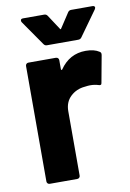

<svg xmlns="http://www.w3.org/2000/svg" viewBox="-81 -751 545 802"><g transform="rotate(-10 191.5 -350.0)"><path d="M365 -507Q373 -503 371 -492L350 -378Q349 -366 336 -371Q321 -376 301 -376Q293 -376 279 -374Q243 -371 218 -347.5Q193 -324 193 -285V-12Q193 -7 189.5 -3.5Q186 0 181 0H64Q59 0 55.5 -3.5Q52 -7 52 -12V-502Q52 -507 55.5 -510.5Q59 -514 64 -514H181Q186 -514 189.5 -510.5Q193 -507 193 -502V-464Q193 -461 195 -460Q197 -459 198 -461Q239 -521 308 -521Q344 -521 365 -507ZM64 -692Q64 -700 74 -700H164Q173 -700 178 -692L218 -631Q221 -625 224 -631L264 -692Q269 -700 278 -700H368Q376 -700 378 -695.5Q380 -691 376 -685L300 -579Q295 -572 286 -572H153Q144 -572 139 -580L66 -685Q64 -688 64 -692Z"/></g></svg>

Font: Amber EN
Style: Bold
Weight: 700
Designer: Jeremy Tribby
Foundry: Tribby Type
Version: Version 1.408 November 24, 2021